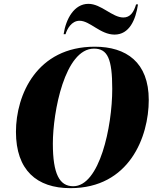

<svg xmlns="http://www.w3.org/2000/svg" viewBox="-20 -968 816 999"><path d="M576 -788C653 -788 686 -865 698 -945H688C676 -904 657 -877 622 -877C564 -877 507 -948 440 -948C366 -948 323 -870 311 -790H321C329 -817 352 -860 394 -860C448 -860 502 -788 576 -788ZM346 11C653 11 754 -256 754 -448C754 -644 637 -725 473 -725C172 -725 63 -475 63 -282C63 -83 171 11 346 11ZM361 1C290 1 255 -62 255 -221C255 -385 317 -715 469 -715C540 -715 564 -662 564 -505C564 -308 498 1 361 1Z"/></svg>

Font: Noto Serif Display SemiCondensed Black
Style: Italic
Weight: 900
Width: 4
Italic angle: -12°
Designer: Monotype Design Team
Foundry: Monotype Imaging Inc.
Version: Version 2.009